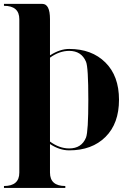

<svg xmlns="http://www.w3.org/2000/svg" viewBox="-30 -762 645 978"><path d="M224.6 -480Q275.4 -512.7 322.3 -512.7Q437.5 -512.7 506.8 -443.8Q576.2 -375 576.2 -253.9Q576.2 -132.8 507.3 -64.5Q438.5 3.9 322.3 3.9Q273.4 3.9 224.6 -28.3V117.2Q224.6 185.5 302.7 185.5V195.3H-9.8V185.5Q68.4 185.5 68.4 117.2V-664.1Q68.4 -732.4 -9.8 -732.4V-742.2H185.5Q224.6 -742.2 224.6 -664.1ZM224.6 -468.3V-41Q272.5 -5.9 322.3 -5.9Q385.7 -5.9 408.2 -61.5Q419.9 -92.8 419.9 -253.9Q419.9 -419.9 408.2 -447.3Q384.8 -502.9 322.3 -502.9Q272.5 -502.9 224.6 -468.3Z"/></svg>

Font: spinwerad
Style: Bold
Weight: 700
Width: 7
Version: Version 0.3